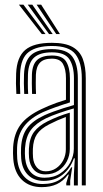

<svg xmlns="http://www.w3.org/2000/svg" viewBox="-20 -790 438 818"><path d="M328.5 0V-456.5Q328.5 -524.3 301.3 -559.2Q274.2 -594.1 201 -594.1Q137 -594.1 102.7 -568.7Q68.4 -543.3 65.6 -476.1Q64.7 -453.7 64.9 -432.8Q65 -411.8 66.3 -389.9H49.7Q48.2 -414.2 48 -434.4Q47.7 -454.5 48.7 -476.7Q51.6 -546.7 87.5 -577.2Q123.3 -607.6 201 -607.6Q257.3 -607.6 288.7 -590.1Q320.1 -572.6 332.8 -538.9Q345.4 -505.2 345.4 -456.5V0ZM169.9 -32.8Q208.6 -32.8 236.4 -51Q264.3 -69.3 279.4 -97.7Q294.5 -126.2 294.5 -156.3V-328.1Q263.2 -319.3 230.8 -308Q198.3 -296.7 176.3 -286.1Q132.9 -264.9 111.4 -236Q89.8 -207 86.5 -158.3Q85.7 -146.2 86 -136.6Q86.2 -127 87.1 -115.7Q91.1 -77.3 112.3 -55Q133.5 -32.8 169.9 -32.8ZM173 -47.1Q142.3 -47.1 124.4 -66.5Q106.5 -86 103.8 -117.8Q103 -127 102.9 -136.9Q102.7 -146.7 103.2 -156.7Q105.6 -202.3 125.2 -228.2Q144.8 -254.1 182.4 -272.9Q206.6 -284.9 229.1 -293.7Q251.5 -302.5 277.4 -310V-155.2Q277.4 -127.2 264.7 -102.5Q251.9 -77.7 228.5 -62.4Q205.1 -47.1 173 -47.1ZM174.7 -60.2Q199.7 -60.2 219 -73.1Q238.3 -86 249.4 -107.4Q260.5 -128.8 260.5 -154V-291.6Q242.3 -284.9 225.1 -277.3Q208 -269.7 189 -260Q153 -241.5 137.4 -218.1Q121.7 -194.7 120.1 -155.9Q119.7 -146.3 119.9 -137.1Q120 -127.8 120.7 -119.1Q122.8 -93.6 136.8 -76.9Q150.9 -60.2 174.7 -60.2ZM157.7 7.3Q105.7 7.3 73.5 -23.7Q41.3 -54.8 36.5 -112.6Q35.5 -125.2 35.4 -137.3Q35.3 -149.3 35.9 -162.7Q39.3 -220.2 67.3 -258.3Q95.4 -296.4 157.5 -325.5Q172.4 -332.5 187.6 -339Q202.9 -345.4 220.8 -351.9Q238.8 -358.3 261 -365.1V-456.5Q261 -495 248.3 -517.6Q235.6 -540.1 201 -540.1Q166.7 -540.1 150.5 -523.2Q134.3 -506.2 132.9 -471.8Q132.4 -459.2 132.4 -436.5Q132.3 -413.8 133.5 -389.9H116.6Q115.6 -412.4 115.6 -435.1Q115.6 -457.8 116 -472.9Q117.9 -516.2 138.8 -534.9Q159.8 -553.5 201 -553.5Q246.4 -553.5 262.1 -527.2Q277.9 -500.9 277.9 -456.5V-353.7Q246.4 -343.9 216.3 -333.2Q186.2 -322.4 163.8 -312.5Q110.1 -288.1 82.6 -251.8Q55.1 -215.5 52.8 -161.6Q52.5 -149.7 52.5 -137.9Q52.4 -126.1 53.4 -113.7Q57.4 -63.6 85.7 -34.8Q114 -6 161.7 -6Q206.2 -6 235.5 -25.1Q264.9 -44.2 283.6 -77.2H287.6L279.1 -21.3V0H262.5L262.2 -9.8L273.1 -46H269.8Q249.1 -17.9 221.8 -5.3Q194.5 7.3 157.7 7.3ZM294.8 0.1V-46.8L298.7 -115.3H294.7Q279.2 -71.6 246.3 -45.5Q213.5 -19.4 165.4 -19.4Q124.9 -19.5 99.4 -44.7Q73.9 -69.9 70.3 -114.6Q69.4 -126.4 69.3 -137.3Q69.2 -148.1 69.7 -160.4Q72.3 -212.8 96 -244.5Q119.7 -276.2 170.2 -299.4Q185.3 -306.3 206.1 -314Q226.9 -321.6 249.9 -329Q272.9 -336.4 295 -342.5V-456.5Q295 -507.9 275.6 -537.5Q256.3 -567 201 -567Q150.7 -567 126 -545.4Q101.2 -523.9 99.1 -473.2Q98.6 -458.3 98.6 -435.7Q98.5 -413 100 -389.9H83.2Q81.9 -411.6 81.7 -434.5Q81.6 -457.4 82.3 -473.5Q84.6 -530.3 112.4 -555.5Q140.2 -580.7 201 -580.7Q264.3 -580.7 288 -548.9Q311.6 -517.1 311.6 -456.5V0.1ZM157.9 -645 60.5 -770.2H79.8L173.8 -645ZM188.8 -645 98.3 -770.2H117.6L204.4 -645ZM219.5 -645 136 -770.2H155.3L235.3 -645Z"/></svg>

Font: Big Shoulders Inline Text SC Thin
Style: Regular
Weight: 100
Designer: Patric King
Foundry: XO Type Co
Version: Version 2.002